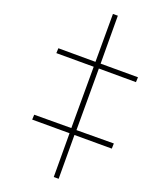

<svg xmlns="http://www.w3.org/2000/svg" viewBox="-48 -675 629 725"><g transform="rotate(5 266.0 -312.0)"><path d="M201 7 182 2 227 -168 82 -207 88 -226 232 -188 296 -426 151 -465 157 -484 301 -445 351 -631 370 -626 321 -440 466 -401 460 -382 316 -421 252 -182 397 -144 391 -124 246 -163Z"/></g></svg>

Font: Noto Serif Display ExtraCondensed ExtraBold
Style: Italic
Weight: 800
Width: 2
Italic angle: -12°
Designer: Monotype Design Team
Foundry: Monotype Imaging Inc.
Version: Version 2.009